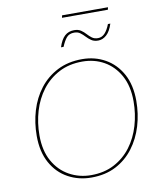

<svg xmlns="http://www.w3.org/2000/svg" viewBox="-100 -1016 912 1104"><g transform="rotate(-10 356.0 -464.0)"><path d="M344 10Q270 10 208.5 -23.5Q147 -57 111 -122Q75 -187 75 -280Q75 -357 96 -427Q117 -497 159 -551.5Q201 -606 263.5 -638Q326 -670 408 -670Q482 -670 542.5 -636Q603 -602 638.5 -537.5Q674 -473 674 -380Q674 -304 653 -234Q632 -164 590.5 -109Q549 -54 487.5 -22Q426 10 344 10ZM345 -4Q422 -4 480.5 -35Q539 -66 578.5 -118.5Q618 -171 638 -239Q658 -307 658 -380Q658 -469 624 -530.5Q590 -592 533.5 -624Q477 -656 407 -656Q329 -656 270 -625Q211 -594 171 -541.5Q131 -489 111 -421.5Q91 -354 91 -280Q91 -191 125.5 -129.5Q160 -68 218 -36Q276 -4 345 -4ZM604 -843Q590 -799 567.5 -779Q545 -759 519 -759Q495 -759 479.5 -769.5Q464 -780 451.5 -793.5Q439 -807 425 -817.5Q411 -828 390 -828Q361 -828 345.5 -810Q330 -792 316 -758H301Q315 -802 337 -822Q359 -842 392 -842Q416 -842 431.5 -831.5Q447 -821 459 -807.5Q471 -794 485 -783.5Q499 -773 520 -773Q543 -773 560 -791Q577 -809 590 -843ZM607 -938 604 -924H336L339 -938Z"/></g></svg>

Font: Work Sans Thin
Style: Italic
Weight: 250
Italic angle: -13°
Designer: Wei Huang
Foundry: Wei Huang
Version: Version 2.012